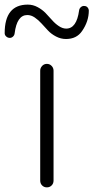

<svg xmlns="http://www.w3.org/2000/svg" viewBox="-72 -809 403 829"><path d="M101.6 -29.3V-503.9Q101.6 -515.6 109.9 -524.4Q118.2 -533.2 130.4 -533.2Q142.6 -533.2 150.9 -524.4Q159.2 -515.6 159.2 -503.9V-29.3Q159.2 -16.6 150.9 -8.3Q142.6 0 130.4 0Q118.2 0 109.9 -8.3Q101.6 -16.6 101.6 -29.3ZM212.9 -640.6Q190.4 -640.6 169.9 -651.4Q149.4 -662.1 135.3 -677.2Q121.1 -692.4 107.4 -707.5Q93.8 -722.7 78.1 -733.4Q62.5 -744.1 45.9 -744.1Q1 -744.1 -8.8 -665Q-9.8 -656.2 -16.6 -650.4Q-23.4 -644.5 -32.2 -645.5Q-41 -646.5 -46.9 -653.3Q-51.8 -658.2 -51.8 -666Q-51.8 -789.1 47.9 -789.1Q70.3 -789.1 90.3 -778.3Q110.4 -767.6 125 -752.4Q139.6 -737.3 152.8 -722.2Q166 -707 182.1 -696.3Q198.2 -685.5 213.9 -685.5Q258.8 -685.5 269.5 -763.7Q270.5 -772.5 277.3 -778.3Q284.2 -784.2 292 -783.2Q300.8 -783.2 306.6 -776.4Q311.5 -770.5 311.5 -763.7Q311.5 -716.8 282.2 -674.8Q258.8 -640.6 212.9 -640.6Z"/></svg>

Font: irohamaru Light
Style: Regular
Weight: 200
Designer: [Source Han Sans]
Ryoko NISHIZUKA  (kana & ideographs); Paul D. Hunt (Latin, Greek & Cyrillic); Wenlong ZHANG  (bopomofo
Version: Version 1.01